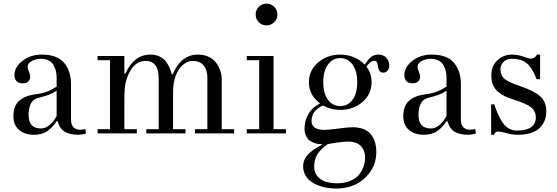

<svg xmlns="http://www.w3.org/2000/svg" viewBox="-20 -744 3108 1071"><path d="M54.7 -94.2Q54.7 -152.8 86.7 -181.6Q118.7 -210.4 177.2 -217.8Q215.3 -222.7 241.7 -232.7Q268.1 -242.7 295.9 -260.7V-312.5Q295.9 -330.6 292 -347.2Q288.1 -363.8 279.1 -380.1Q270 -396.5 252 -406.2Q233.9 -416 208.5 -416Q179.2 -416 156.7 -403.3Q134.3 -390.6 134.3 -370.6Q134.3 -360.4 141.1 -344.7Q148.4 -329.1 148.4 -314.5Q148.4 -300.3 137.9 -289.8Q127.4 -279.3 106.9 -279.3Q83.5 -279.3 72 -291.7Q60.5 -304.2 60.5 -325.2Q60.5 -369.6 105.2 -404.5Q149.9 -439.5 212.9 -439.5Q297.9 -439.5 336.9 -394.3Q376 -349.1 376 -274.4V-77.6Q376 -47.9 389.9 -34.2Q403.8 -20.5 424.8 -20.5Q439.5 -20.5 456.1 -23.9L460 1Q436.5 7.8 418.5 7.8Q371.6 7.8 342.8 -8.1Q314 -23.9 300.8 -68.8H296.9Q272.9 -32.7 243.7 -12.5Q214.4 7.8 168.9 7.8Q117.7 7.8 86.2 -19.5Q54.7 -46.9 54.7 -94.2ZM139.6 -102.1Q139.6 -27.3 209 -27.3Q234.4 -27.3 256.8 -46.9Q279.3 -66.4 295.9 -96.7V-237.8Q272.5 -222.7 251.7 -215.1Q231 -207.5 190.9 -197.3Q139.6 -184.1 139.6 -102.1Z M524.4 0V-23.4H593.8V-408.2H524.4V-431.6H673.8V-333.5L678.7 -332Q727.1 -439.5 819.3 -439.5Q847.7 -439.5 869.9 -429Q892.1 -418.5 905.3 -400.9Q918.5 -383.3 926 -366Q933.6 -348.6 937.5 -329.6H943.8Q989.3 -439.5 1084.5 -439.5Q1118.2 -439.5 1144.5 -426.8Q1170.9 -414.1 1186 -393.3Q1201.2 -372.6 1209 -349.1Q1216.8 -325.7 1216.8 -302.2V-23.4H1286.1V0H1067.4V-23.4H1136.7V-313.5Q1136.7 -354 1115.7 -379.2Q1094.7 -404.3 1055.7 -404.3Q1027.3 -404.3 1003.9 -385.3Q980.5 -366.2 966.3 -336.4Q956.5 -316.4 951.7 -292.2Q946.8 -268.1 946 -250.5Q945.3 -232.9 945.3 -201.2V-23.4H1014.6V0H795.9V-23.4H865.2V-305.7Q865.2 -404.3 793 -404.3Q733.9 -404.3 701.2 -338.9Q685.1 -307.1 679.4 -275.1Q673.8 -243.2 673.8 -201.2V-23.4H743.2V0Z M1356.4 0V-23.4H1425.8V-408.2H1356.4V-431.6H1505.9V-23.4H1575.2V0ZM1423.8 -620.1Q1406.2 -637.7 1406.2 -663.1Q1406.2 -688.5 1423.8 -706.1Q1441.4 -723.6 1466.8 -723.6Q1492.2 -723.6 1509.8 -706.1Q1527.3 -688.5 1527.3 -663.1Q1527.3 -637.7 1509.8 -620.1Q1492.2 -602.5 1466.8 -602.5Q1441.4 -602.5 1423.8 -620.1Z M1670.9 183.6Q1670.9 147.5 1696.8 119.1Q1722.7 90.8 1775.4 64V60.5Q1766.6 60.5 1756.8 59.3Q1747.1 58.1 1732.2 53Q1717.3 47.9 1706.3 39.3Q1695.3 30.8 1687 13.7Q1678.7 -3.4 1678.7 -26.4Q1678.7 -73.2 1701.7 -110.4Q1724.6 -147.5 1764.2 -166V-168Q1703.1 -213.9 1703.1 -285.2Q1703.1 -351.6 1754.4 -395.5Q1805.7 -439.5 1877.9 -439.5Q1918.5 -439.5 1953.9 -424.8Q1989.3 -410.2 2013.7 -383.8Q2034.7 -413.6 2050.3 -426.5Q2065.9 -439.5 2089.8 -439.5Q2119.1 -439.5 2135.3 -421.6Q2151.4 -403.8 2151.4 -377.9Q2151.4 -362.3 2142.3 -350.6Q2133.3 -338.9 2119.1 -338.9Q2104 -338.9 2097.2 -348.1Q2090.3 -357.4 2087.9 -375Q2085.9 -390.6 2082 -397.7Q2078.1 -404.8 2068.8 -404.8Q2044.9 -404.8 2023.9 -371.6Q2052.7 -336.4 2052.7 -285.2Q2052.7 -218.8 2001.5 -174.8Q1950.2 -130.9 1877.9 -130.9Q1825.7 -130.9 1782.2 -155.3Q1717.8 -128.4 1717.8 -68.4Q1717.8 -44.9 1735.8 -32.2Q1753.9 -19.5 1789.1 -19.5Q1811 -19.5 1867.7 -26.9Q1922.9 -34.2 1946.3 -34.2Q2014.2 -34.2 2046.6 2.9Q2079.1 40 2079.1 104Q2079.1 189 2016.1 248.3Q1953.1 307.6 1855.5 307.6Q1821.3 307.6 1789.3 300.3Q1757.3 293 1730.2 278.6Q1703.1 264.2 1687 239.5Q1670.9 214.8 1670.9 183.6ZM1732.4 186Q1732.4 219.2 1752 240.7Q1771.5 262.2 1798.8 270.3Q1826.2 278.3 1860.4 278.3Q1900.9 278.3 1932.1 265.6Q1963.4 252.9 1981.2 231.7Q1999 210.4 2007.8 185.5Q2016.6 160.6 2016.6 133.8Q2016.6 117.2 2012 102.5Q2007.3 87.9 1996.8 74.7Q1986.3 61.5 1967 53.7Q1947.8 45.9 1921.4 45.9Q1886.7 45.9 1809.1 59.6Q1772.5 83.5 1752.4 113.8Q1732.4 144 1732.4 186ZM1809.6 -384Q1783.2 -348.1 1783.2 -285.2Q1783.2 -222.2 1809.6 -187.3Q1835.9 -152.3 1877.9 -152.3Q1919.9 -152.3 1946.3 -187.3Q1972.7 -222.2 1972.7 -285.2Q1972.7 -348.1 1946.3 -384Q1919.9 -419.9 1877.9 -419.9Q1835.9 -419.9 1809.6 -384Z M2229.5 -94.2Q2229.5 -152.8 2261.5 -181.6Q2293.5 -210.4 2352.1 -217.8Q2390.1 -222.7 2416.5 -232.7Q2442.9 -242.7 2470.7 -260.7V-312.5Q2470.7 -330.6 2466.8 -347.2Q2462.9 -363.8 2453.9 -380.1Q2444.8 -396.5 2426.8 -406.2Q2408.7 -416 2383.3 -416Q2354 -416 2331.5 -403.3Q2309.1 -390.6 2309.1 -370.6Q2309.1 -360.4 2315.9 -344.7Q2323.2 -329.1 2323.2 -314.5Q2323.2 -300.3 2312.7 -289.8Q2302.2 -279.3 2281.7 -279.3Q2258.3 -279.3 2246.8 -291.7Q2235.4 -304.2 2235.4 -325.2Q2235.4 -369.6 2280 -404.5Q2324.7 -439.5 2387.7 -439.5Q2472.7 -439.5 2511.7 -394.3Q2550.8 -349.1 2550.8 -274.4V-77.6Q2550.8 -47.9 2564.7 -34.2Q2578.6 -20.5 2599.6 -20.5Q2614.3 -20.5 2630.9 -23.9L2634.8 1Q2611.3 7.8 2593.3 7.8Q2546.4 7.8 2517.6 -8.1Q2488.8 -23.9 2475.6 -68.8H2471.7Q2447.8 -32.7 2418.5 -12.5Q2389.2 7.8 2343.8 7.8Q2292.5 7.8 2261 -19.5Q2229.5 -46.9 2229.5 -94.2ZM2314.5 -102.1Q2314.5 -27.3 2383.8 -27.3Q2409.2 -27.3 2431.6 -46.9Q2454.1 -66.4 2470.7 -96.7V-237.8Q2447.3 -222.7 2426.5 -215.1Q2405.8 -207.5 2365.7 -197.3Q2314.5 -184.1 2314.5 -102.1Z M2719.7 7.8V-162.1H2737.3Q2748 -128.9 2758.3 -106Q2768.6 -83 2783.7 -60.5Q2798.8 -38.1 2819.3 -26.9Q2839.8 -15.6 2865.2 -15.6Q2915.5 -15.6 2942.1 -34.4Q2968.8 -53.2 2968.8 -88.9Q2968.8 -124 2942.9 -144.8Q2917 -165.5 2849.6 -187Q2817.9 -196.8 2796.9 -207Q2775.9 -217.3 2757.3 -232.9Q2738.8 -248.5 2729.7 -271Q2720.7 -293.5 2720.7 -324.2Q2720.7 -376.5 2754.9 -408Q2789.1 -439.5 2835.9 -439.5Q2871.6 -439.5 2911.6 -424.3Q2931.6 -417 2939 -417Q2962.9 -417 2975.6 -439.5H2992.7V-302.2H2973.1Q2958 -342.8 2938 -370.1Q2920.4 -394 2896.2 -405Q2872.1 -416 2833 -416Q2804.7 -416 2788.1 -398.2Q2771.5 -380.4 2771.5 -356.4Q2771.5 -340.8 2776.6 -328.9Q2781.7 -316.9 2789.6 -308.3Q2797.4 -299.8 2813.2 -291.5Q2829.1 -283.2 2843.5 -277.3Q2857.9 -271.5 2883.8 -262.7Q2962.4 -235.8 2994.9 -205.6Q3027.3 -175.3 3027.3 -123Q3027.3 -64.5 2988 -28.3Q2948.7 7.8 2867.2 7.8Q2834.5 7.8 2797.9 -3.4Q2773.9 -10.3 2757.3 -10.3Q2742.2 -10.3 2735.8 7.8Z"/></svg>

Font: Theano Didot
Style: Regular
Weight: 400
Designer: Alexey Kryukov
Version: Version 2.0